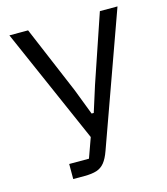

<svg xmlns="http://www.w3.org/2000/svg" viewBox="-106 -780 750 863"><g transform="rotate(-15 269.5 -349.0)"><path d="M128 0V-70H220L253 -162L18 -698H105L238 -383L284 -263H294L332 -383L439 -698H521L301 -85Q289 -51 274 -32.5Q259 -14 237 -7Q215 0 181 0Z"/></g></svg>

Font: IBM Plex Sans Condensed
Style: Regular
Weight: 400
Width: 3
Designer: Mike Abbink, Paul van der Laan, Pieter van Rosmalen
Foundry: Bold Monday
Version: Version 3.201